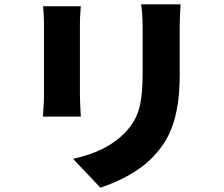

<svg xmlns="http://www.w3.org/2000/svg" viewBox="-20 -806 1040 891"><path d="M818 -786Q817 -764 815.5 -737.5Q814 -711 814 -678Q814 -649 814 -608.5Q814 -568 814 -528Q814 -488 814 -460Q814 -385 805.5 -327Q797 -269 781 -224Q765 -179 742.5 -144Q720 -109 691 -79Q658 -44 614.5 -15.5Q571 13 527 33Q483 53 446 65L319 -69Q397 -86 456.5 -115.5Q516 -145 561 -191Q586 -218 602 -245.5Q618 -273 626.5 -305.5Q635 -338 638.5 -378.5Q642 -419 642 -471Q642 -500 642 -539Q642 -578 642 -616Q642 -654 642 -678Q642 -711 640 -737.5Q638 -764 635 -786ZM355 -777Q354 -758 352.5 -741.5Q351 -725 351 -698Q351 -685 351 -659.5Q351 -634 351 -601Q351 -568 351 -532.5Q351 -497 351 -463Q351 -429 351 -401.5Q351 -374 351 -358Q351 -339 352.5 -312Q354 -285 355 -265H179Q180 -280 182 -308Q184 -336 184 -359Q184 -375 184 -402.5Q184 -430 184 -464Q184 -498 184 -533.5Q184 -569 184 -601.5Q184 -634 184 -659.5Q184 -685 184 -698Q184 -712 183 -735Q182 -758 180 -777Z"/></svg>

Font: Noto Sans SC Thin Black
Style: Regular
Weight: 900
Version: Version 2.004-H2;hotconv 1.0.118;makeotfexe 2.5.65603